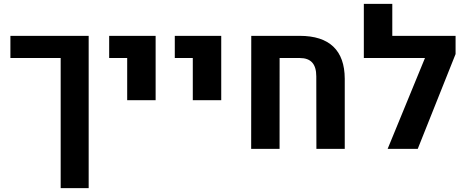

<svg xmlns="http://www.w3.org/2000/svg" viewBox="-20 -770 2410 993"><path d="M293.8 203.1V-469.9H33.8V-584.6H438.6V203.1Z M637.8 -251.8V-469.9H544.6V-584.6H784.9V-251.8Z M977.1 -251.8V-469.9H884V-584.6H1124.2V-251.8Z M1279 0 1279.5 -584.6H1530.4Q1645.2 -584.6 1703.9 -528.8Q1762.5 -473 1763 -362.9V0H1616.4L1615.8 -375Q1615.8 -423 1594.7 -446.5Q1573.6 -469.9 1530.8 -469.9H1426.1L1425.9 0Z M1861.7 -469.9V-750H2008.9V-584.6H2285.1V-469.9ZM2336.2 -490.5 2140.5 0H1984.8L2225 -584.6H2336.2Z"/></svg>

Font: Heebo
Style: Regular
Weight: 400
Designer: Oded Ezer
Foundry: Ezer Type House
Version: Version 3.100